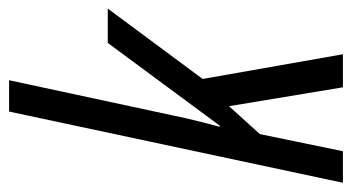

<svg xmlns="http://www.w3.org/2000/svg" viewBox="-202 -598 800 437"><g transform="rotate(-90 198.5 -380.0)"><path d="M0.5 0 162.6 -759.8H233.9L154.3 -389.6Q151.4 -375 147.5 -357.9Q143.6 -340.8 138.7 -321.5Q133.8 -302.2 127.9 -280.3H130.4L318.8 -535.2H397L236.8 -319.3L293 0H217.8L174.8 -259.3L111.3 -189L72.3 0Z"/></g></svg>

Font: Open Sans Condensed
Style: Italic
Weight: 400
Width: 3
Italic angle: -12°
Designer: Monotype Design Team
Foundry: Monotype Imaging Inc.
Version: Version 3.000